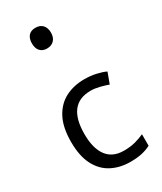

<svg xmlns="http://www.w3.org/2000/svg" viewBox="-235 -1034 951 1127"><g transform="rotate(-30 240.0 -470.5)"><path d="M300 10Q229 10 173.5 -19Q118 -48 86.5 -109Q55 -170 55 -265Q55 -364 88 -426Q121 -488 177.5 -517Q234 -546 306 -546Q347 -546 385 -537.5Q423 -529 447 -517L420 -444Q396 -453 364 -461Q332 -469 304 -469Q146 -469 146 -266Q146 -169 184.5 -117.5Q223 -66 299 -66Q343 -66 376.5 -75Q410 -84 438 -97V-19Q411 -5 378.5 2.5Q346 10 300 10ZM208 -811Q179 -811 162 -829Q145 -847 145 -881Q145 -914 161 -932.5Q177 -951 208 -951Q240 -951 257 -932Q274 -913 274 -881Q274 -848 256 -829.5Q238 -811 208 -811Z"/></g></svg>

Font: Noto Sans Tifinagh Tawellemmet
Style: Regular
Weight: 400
Designer: JamraPatel
Foundry: JamraPatel LLC
Version: Version 2.006; ttfautohint (v1.8.4.7-5d5b)